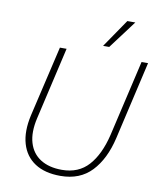

<svg xmlns="http://www.w3.org/2000/svg" viewBox="-94 -935 847 1019"><g transform="rotate(10 329.5 -425.5)"><path d="M301 10Q217 10 163.5 -25Q110 -60 91 -125Q72 -190 92 -279L181 -660H217L127 -270Q109 -192 125.5 -136.5Q142 -81 188 -52Q234 -23 303 -23Q393 -23 446.5 -82.5Q500 -142 526 -250L621 -660H656L559 -239Q532 -123 469 -56.5Q406 10 301 10ZM509 -861H552L438 -709H405Z"/></g></svg>

Font: Kantumruy Pro ExtraLight
Style: Italic
Weight: 250
Italic angle: -13°
Version: Version 1.002